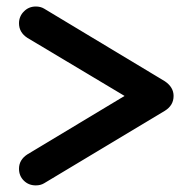

<svg xmlns="http://www.w3.org/2000/svg" viewBox="-20 -641 587 587"><path d="M483.9 -392.6Q510.7 -374.5 510.7 -347.7Q510.7 -318.8 483.9 -302.2L114.7 -80.6Q104 -74.2 89.4 -74.2Q67.4 -74.2 52.7 -88.9Q38.1 -103.5 38.1 -125Q38.1 -152.3 63.5 -168.9L360.8 -347.7L63.5 -525.4Q38.1 -542 38.1 -569.8Q38.1 -580.6 42 -589.8Q45.9 -599.1 53.2 -606Q60.1 -613.3 69.3 -617.2Q78.6 -621.1 89.4 -621.1Q104 -621.1 114.7 -614.7Z"/></svg>

Font: Comfortaa
Style: Bold
Weight: 700
Designer: Johan Aakerlund
Foundry: Johan Aakerlund
Version: Version 2.001; ttfautohint (v1.4.1)